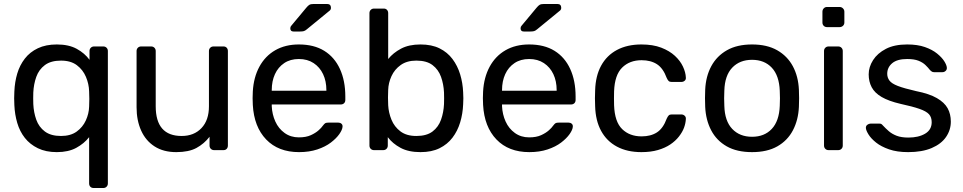

<svg xmlns="http://www.w3.org/2000/svg" viewBox="-20 -753 4831 963"><path d="M450 190Q439 190 433 183.5Q427 177 427 167V-65Q402 -33 362.5 -11.5Q323 10 265 10Q210 10 170 -9.5Q130 -29 104.5 -61.5Q79 -94 66.5 -136.5Q54 -179 52 -226Q51 -242 51 -260Q51 -278 52 -294Q54 -342 66.5 -384Q79 -426 104.5 -459Q130 -492 170 -511Q210 -530 265 -530Q325 -530 365 -508Q405 -486 429 -453V-497Q429 -507 435.5 -513.5Q442 -520 452 -520H498Q508 -520 514.5 -513.5Q521 -507 521 -497V167Q521 177 514.5 183.5Q508 190 498 190ZM286 -71Q334 -71 364.5 -93Q395 -115 410.5 -149Q426 -183 427 -218Q428 -235 428 -257Q428 -279 427 -295Q426 -332 411 -367.5Q396 -403 365.5 -426Q335 -449 286 -449Q235 -449 205 -426.5Q175 -404 162 -367.5Q149 -331 147 -289Q146 -260 147 -231Q149 -189 162 -152.5Q175 -116 205 -93.5Q235 -71 286 -71Z M864 10Q800 10 755.5 -18.5Q711 -47 688 -98Q665 -149 665 -215V-497Q665 -507 671.5 -513.5Q678 -520 688 -520H738Q748 -520 754.5 -513.5Q761 -507 761 -497V-220Q761 -71 891 -71Q953 -71 990.5 -110.5Q1028 -150 1028 -220V-497Q1028 -507 1034.5 -513.5Q1041 -520 1051 -520H1101Q1111 -520 1117 -513.5Q1123 -507 1123 -497V-23Q1123 -13 1117 -6.5Q1111 0 1101 0H1054Q1044 0 1037.5 -6.5Q1031 -13 1031 -23V-67Q1004 -32 965.5 -11Q927 10 864 10Z M1480 10Q1376 10 1315 -53.5Q1254 -117 1248 -227Q1247 -240 1247 -260.5Q1247 -281 1248 -294Q1252 -365 1281 -418.5Q1310 -472 1360.5 -501Q1411 -530 1479 -530Q1555 -530 1606.5 -498Q1658 -466 1685 -407Q1712 -348 1712 -269V-252Q1712 -241 1705.5 -235Q1699 -229 1689 -229H1343Q1343 -228 1343 -225Q1343 -222 1343 -220Q1345 -179 1361 -143.5Q1377 -108 1407.5 -86Q1438 -64 1479 -64Q1515 -64 1539 -75Q1563 -86 1578 -99.5Q1593 -113 1598 -121Q1607 -133 1612 -135.5Q1617 -138 1628 -138H1677Q1686 -138 1692.5 -132.5Q1699 -127 1698 -117Q1697 -102 1682 -80.5Q1667 -59 1639.5 -38Q1612 -17 1571.5 -3.5Q1531 10 1480 10ZM1343 -298H1617V-301Q1617 -346 1600.5 -381Q1584 -416 1553 -436.5Q1522 -457 1479 -457Q1436 -457 1405.5 -436.5Q1375 -416 1359 -381Q1343 -346 1343 -301ZM1452 -595Q1436 -595 1436 -611Q1436 -619 1441 -624L1516 -714Q1525 -725 1532 -729Q1539 -733 1553 -733H1621Q1640 -733 1640 -713Q1640 -706 1635 -701L1519 -606Q1511 -599 1504 -597Q1497 -595 1486 -595Z M2089 10Q2029 10 1989 -11.5Q1949 -33 1925 -65V-23Q1925 -13 1918.5 -6.5Q1912 0 1902 0H1856Q1846 0 1839.5 -6.5Q1833 -13 1833 -23V-687Q1833 -697 1839.5 -703.5Q1846 -710 1856 -710H1905Q1915 -710 1921 -703.5Q1927 -697 1927 -687V-457Q1952 -488 1991.5 -509Q2031 -530 2089 -530Q2145 -530 2184.5 -510.5Q2224 -491 2249.5 -457Q2275 -423 2288 -380Q2301 -337 2303 -290Q2304 -274 2304 -260Q2304 -246 2303 -230Q2301 -182 2288 -139Q2275 -96 2249.5 -62.5Q2224 -29 2184.5 -9.5Q2145 10 2089 10ZM2068 -71Q2120 -71 2149.5 -93.5Q2179 -116 2192 -152.5Q2205 -189 2207 -231Q2208 -260 2207 -289Q2205 -331 2192 -367.5Q2179 -404 2149.5 -426.5Q2120 -449 2068 -449Q2021 -449 1990 -427Q1959 -405 1943.5 -371Q1928 -337 1927 -302Q1926 -286 1926 -263.5Q1926 -241 1927 -225Q1929 -188 1943.5 -152.5Q1958 -117 1988.5 -94Q2019 -71 2068 -71Z M2635 10Q2531 10 2470 -53.5Q2409 -117 2403 -227Q2402 -240 2402 -260.5Q2402 -281 2403 -294Q2407 -365 2436 -418.5Q2465 -472 2515.5 -501Q2566 -530 2634 -530Q2710 -530 2761.5 -498Q2813 -466 2840 -407Q2867 -348 2867 -269V-252Q2867 -241 2860.5 -235Q2854 -229 2844 -229H2498Q2498 -228 2498 -225Q2498 -222 2498 -220Q2500 -179 2516 -143.5Q2532 -108 2562.5 -86Q2593 -64 2634 -64Q2670 -64 2694 -75Q2718 -86 2733 -99.5Q2748 -113 2753 -121Q2762 -133 2767 -135.5Q2772 -138 2783 -138H2832Q2841 -138 2847.5 -132.5Q2854 -127 2853 -117Q2852 -102 2837 -80.5Q2822 -59 2794.5 -38Q2767 -17 2726.5 -3.5Q2686 10 2635 10ZM2498 -298H2772V-301Q2772 -346 2755.5 -381Q2739 -416 2708 -436.5Q2677 -457 2634 -457Q2591 -457 2560.5 -436.5Q2530 -416 2514 -381Q2498 -346 2498 -301ZM2607 -595Q2591 -595 2591 -611Q2591 -619 2596 -624L2671 -714Q2680 -725 2687 -729Q2694 -733 2708 -733H2776Q2795 -733 2795 -713Q2795 -706 2790 -701L2674 -606Q2666 -599 2659 -597Q2652 -595 2641 -595Z M3197 10Q3126 10 3074.5 -17.5Q3023 -45 2995 -96.5Q2967 -148 2965 -220Q2964 -235 2964 -260Q2964 -285 2965 -300Q2967 -372 2995 -423.5Q3023 -475 3074.5 -502.5Q3126 -530 3197 -530Q3255 -530 3296.5 -514Q3338 -498 3365 -473Q3392 -448 3405.5 -419Q3419 -390 3420 -364Q3421 -354 3414 -348Q3407 -342 3397 -342H3349Q3339 -342 3334 -346.5Q3329 -351 3324 -362Q3306 -411 3275 -431Q3244 -451 3198 -451Q3138 -451 3100.5 -414Q3063 -377 3060 -295Q3059 -259 3060 -225Q3063 -142 3100.5 -105.5Q3138 -69 3198 -69Q3244 -69 3275 -89Q3306 -109 3324 -158Q3329 -169 3334 -174Q3339 -179 3349 -179H3397Q3407 -179 3414 -172.5Q3421 -166 3420 -156Q3419 -135 3411 -113Q3403 -91 3385.5 -68.5Q3368 -46 3342 -28.5Q3316 -11 3280 -0.5Q3244 10 3197 10Z M3752 10Q3676 10 3625 -19Q3574 -48 3547 -99.5Q3520 -151 3517 -217Q3516 -234 3516 -260.5Q3516 -287 3517 -303Q3520 -370 3547.5 -421Q3575 -472 3626 -501Q3677 -530 3752 -530Q3827 -530 3878 -501Q3929 -472 3956.5 -421Q3984 -370 3987 -303Q3988 -287 3988 -260.5Q3988 -234 3987 -217Q3984 -151 3957 -99.5Q3930 -48 3879 -19Q3828 10 3752 10ZM3752 -67Q3814 -67 3851 -106.5Q3888 -146 3891 -222Q3892 -237 3892 -260Q3892 -283 3891 -298Q3888 -374 3851 -413.5Q3814 -453 3752 -453Q3690 -453 3652.5 -413.5Q3615 -374 3613 -298Q3612 -283 3612 -260Q3612 -237 3613 -222Q3615 -146 3652.5 -106.5Q3690 -67 3752 -67Z M4136 0Q4126 0 4119.5 -6.5Q4113 -13 4113 -23V-497Q4113 -507 4119.5 -513.5Q4126 -520 4136 -520H4184Q4194 -520 4200.5 -513.5Q4207 -507 4207 -497V-23Q4207 -13 4200.5 -6.5Q4194 0 4184 0ZM4128 -617Q4118 -617 4111.5 -623.5Q4105 -630 4105 -640V-694Q4105 -704 4111.5 -711Q4118 -718 4128 -718H4191Q4201 -718 4208 -711Q4215 -704 4215 -694V-640Q4215 -630 4208 -623.5Q4201 -617 4191 -617Z M4535 10Q4479 10 4439 -4Q4399 -18 4374 -38Q4349 -58 4336.5 -78Q4324 -98 4323 -110Q4322 -121 4330 -127Q4338 -133 4346 -133H4391Q4396 -133 4399.5 -131.5Q4403 -130 4409 -123Q4422 -109 4438 -95Q4454 -81 4477.5 -72Q4501 -63 4536 -63Q4587 -63 4620 -82.5Q4653 -102 4653 -140Q4653 -165 4639.5 -180Q4626 -195 4591.5 -207Q4557 -219 4497 -232Q4437 -246 4402 -266.5Q4367 -287 4352 -315.5Q4337 -344 4337 -380Q4337 -417 4359 -451.5Q4381 -486 4423.5 -508Q4466 -530 4530 -530Q4582 -530 4619 -517Q4656 -504 4680 -484.5Q4704 -465 4716 -446Q4728 -427 4729 -414Q4730 -404 4723 -397.5Q4716 -391 4707 -391H4665Q4658 -391 4653.5 -394Q4649 -397 4645 -401Q4635 -414 4621.5 -427Q4608 -440 4586.5 -448.5Q4565 -457 4530 -457Q4480 -457 4455 -436Q4430 -415 4430 -383Q4430 -364 4441 -349Q4452 -334 4483 -322Q4514 -310 4575 -296Q4641 -283 4679 -261Q4717 -239 4733 -210Q4749 -181 4749 -143Q4749 -101 4725 -66Q4701 -31 4653 -10.5Q4605 10 4535 10Z"/></svg>

Font: RubikRegular
Style: Regular
Weight: 400
Designer: Hubert and Fischer
Foundry: Hubert and Fischer
Version: Version 2.300;gftools[0.9.30]